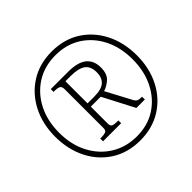

<svg xmlns="http://www.w3.org/2000/svg" viewBox="-175 -919 1123 1123"><g transform="rotate(-45 386.5 -357.5)"><path d="M386 10Q285 10 209 -38Q133 -86 91 -169.5Q49 -253 49 -358Q49 -463 91.5 -546Q134 -629 210 -677Q286 -725 387 -725Q488 -725 563.5 -677.5Q639 -630 681.5 -546.5Q724 -463 724 -357Q724 -251 681.5 -168Q639 -85 563 -37.5Q487 10 386 10ZM389 -21Q479 -21 546.5 -64.5Q614 -108 652 -184Q690 -260 690 -358Q690 -456 652 -531.5Q614 -607 546 -650.5Q478 -694 387 -694Q296 -694 227.5 -650.5Q159 -607 120.5 -531.5Q82 -456 82 -358Q82 -259 121.5 -183Q161 -107 230.5 -64Q300 -21 389 -21ZM228 -141V-164H240Q260 -164 272.5 -169Q285 -174 285 -194V-515Q285 -538 272.5 -544Q260 -550 240 -550H228V-573H371Q450 -573 487.5 -543Q525 -513 525 -455Q525 -403 498.5 -378.5Q472 -354 440 -344L522 -190Q531 -173 540.5 -168.5Q550 -164 574 -164V-141H504L403 -335H321V-194Q321 -174 333 -169Q345 -164 366 -164H378V-141ZM376 -362Q436 -362 462 -385Q488 -408 488 -452Q488 -502 458 -523.5Q428 -545 364 -545H321V-362Z"/></g></svg>

Font: Noto Serif SemiCondensed ExtraLight
Style: Regular
Weight: 200
Width: 4
Designer: Monotype Design Team
Foundry: Monotype Imaging Inc.
Version: Version 2.014